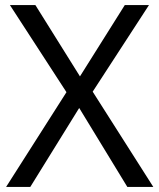

<svg xmlns="http://www.w3.org/2000/svg" viewBox="-20 -734 626 754"><path d="M582 0H480L291 -310L99 0H4L241 -372L19 -714H119L294 -434L470 -714H565L344 -374Z"/></svg>

Font: Noto Sans Mongolian
Style: Regular
Weight: 400
Designer: Monotype Design Team
Foundry: Monotype Imaging Inc.
Version: Version 3.001; ttfautohint (v1.8.4.7-5d5b)